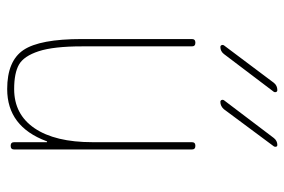

<svg xmlns="http://www.w3.org/2000/svg" viewBox="-150 -640 800 540"><g transform="rotate(90 250.0 -370.0)"><path d="M266.6 -589.8Q262.7 -589.8 261.2 -593.3Q259.8 -596.7 261.7 -599.6L368.2 -740.2Q376 -750 387.7 -750Q391.6 -750 392.6 -746.6Q393.6 -743.2 391.6 -740.2L287.1 -599.6Q278.3 -589.8 266.6 -589.8ZM112.3 -589.8Q108.4 -589.8 106.9 -593.3Q105.5 -596.7 107.4 -599.6L212.9 -740.2Q220.7 -750 233.4 -750Q237.3 -750 238.8 -746.6Q240.2 -743.2 238.3 -740.2L131.8 -599.6Q124 -589.8 112.3 -589.8ZM230.5 9.8Q151.4 9.8 120.6 -36.1Q89.8 -82 89.8 -200.2V-509.8Q89.8 -519.5 100.1 -519.5Q110.4 -519.5 110.4 -509.8V-200.2Q110.4 -121.1 124 -79.1Q137.7 -37.1 161.6 -23.4Q185.5 -9.8 230.5 -9.8Q301.8 -9.8 340.8 -67.4Q379.9 -125 379.9 -230.5V-509.8Q379.9 -519.5 390.1 -519.5Q400.4 -519.5 400.4 -509.8V-9.8Q400.4 0 390.1 0Q379.9 0 379.9 -9.8V-101.6Q379.9 -102.5 378.9 -102.5Q377 -102.5 377 -100.6Q335.9 9.8 230.5 9.8Z"/></g></svg>

Font: Rounded-L Mgen+ 2m thin
Style: Regular
Weight: 100
Designer: [Source Han Sans]
Ryoko NISHIZUKA  (kana & ideographs); Paul D. Hunt (Latin, Greek & Cyrillic); Wenlong ZHANG  (bopomofo
Version: Version 1.059.20150602